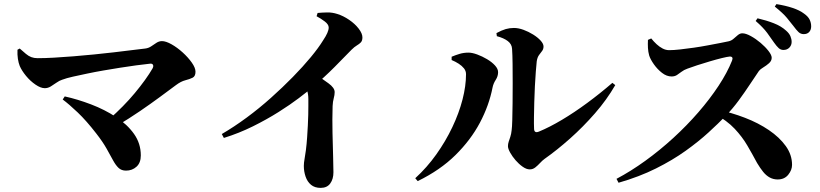

<svg xmlns="http://www.w3.org/2000/svg" viewBox="-20 -861 3990 934"><path d="M511 -281Q546 -312 577.5 -344Q609 -376 636 -408.5Q663 -441 685 -471.5Q707 -502 722 -528Q728 -539 724 -546Q720 -553 708 -551Q679 -548 642 -543Q605 -538 564 -531.5Q523 -525 482.5 -518Q442 -511 404 -503Q366 -495 334.5 -488Q303 -481 282 -473Q269 -469 255 -459Q241 -449 227 -440.5Q213 -432 198 -432Q178 -432 152.5 -449.5Q127 -467 106.5 -492Q86 -517 76 -540Q70 -555 67 -575Q64 -595 65 -619L76 -625Q93 -610 106 -599Q119 -588 132.5 -583Q146 -578 163 -578Q198 -578 242.5 -580.5Q287 -583 336.5 -587Q386 -591 436.5 -596Q487 -601 534 -606.5Q581 -612 620.5 -617Q660 -622 687 -625Q703 -627 716 -636Q729 -645 741.5 -653Q754 -661 768 -661Q787 -661 814.5 -645.5Q842 -630 868.5 -606Q895 -582 913 -556.5Q931 -531 931 -512Q931 -490 917 -483Q903 -476 881.5 -470.5Q860 -465 836 -447Q801 -421 757 -388.5Q713 -356 661 -320.5Q609 -285 549 -249ZM593 -31Q571 -31 557 -44Q543 -57 530 -81Q517 -105 498.5 -138Q480 -171 448 -212Q400 -274 358 -314Q316 -354 285 -377L295 -392Q358 -378 423.5 -353Q489 -328 544 -292Q599 -256 632 -209.5Q665 -163 665 -105Q665 -69 644 -50Q623 -31 593 -31Z M1059 -209Q1119 -244 1180 -289Q1241 -334 1298 -385Q1355 -436 1404.5 -486.5Q1454 -537 1492 -583Q1530 -629 1552 -665Q1579 -705 1579 -727Q1579 -742 1560 -756.5Q1541 -771 1520 -782L1525 -798Q1547 -800 1571.5 -800.5Q1596 -801 1621 -793Q1650 -784 1678.5 -764.5Q1707 -745 1725 -721.5Q1743 -698 1743 -679Q1743 -663 1735.5 -655Q1728 -647 1716 -640Q1704 -633 1690 -619Q1657 -585 1607.5 -535Q1558 -485 1497 -434Q1475 -415 1433.5 -383.5Q1392 -352 1335 -316Q1278 -280 1210.5 -246.5Q1143 -213 1069 -190ZM1540 53Q1511 53 1493 38Q1475 23 1466.5 -2Q1458 -27 1458 -54Q1458 -69 1461.5 -87.5Q1465 -106 1468 -130Q1472 -162 1474 -192.5Q1476 -223 1477.5 -250.5Q1479 -278 1479.5 -302.5Q1480 -327 1480 -346.5Q1480 -366 1480 -379Q1480 -405 1473 -423Q1466 -441 1453 -461L1507 -506Q1547 -478 1577.5 -456Q1608 -434 1608 -413Q1608 -399 1603.5 -383Q1599 -367 1598 -345Q1596 -280 1597.5 -214.5Q1599 -149 1600.5 -98.5Q1602 -48 1602 -23Q1602 10 1586.5 31.5Q1571 53 1540 53Z M2557 -37Q2541 -37 2522.5 -50Q2504 -63 2488 -81.5Q2472 -100 2461.5 -119Q2451 -138 2451 -150Q2451 -161 2454.5 -171.5Q2458 -182 2462.5 -195.5Q2467 -209 2469 -228Q2471 -241 2472 -276.5Q2473 -312 2473.5 -359Q2474 -406 2474 -456Q2474 -506 2473.5 -550Q2473 -594 2471 -623Q2470 -646 2450.5 -661Q2431 -676 2397 -685L2395 -700Q2421 -714 2440 -719.5Q2459 -725 2480 -725Q2502 -725 2526.5 -716Q2551 -707 2573.5 -693Q2596 -679 2610 -663.5Q2624 -648 2624 -635Q2624 -622 2617 -613Q2610 -604 2602 -593Q2594 -582 2591 -563Q2589 -545 2586.5 -512.5Q2584 -480 2582 -441.5Q2580 -403 2579 -363.5Q2578 -324 2577.5 -291Q2577 -258 2578 -236Q2578 -211 2602 -221Q2653 -242 2713.5 -278Q2774 -314 2837 -360.5Q2900 -407 2959 -458L2973 -447Q2932 -376 2874.5 -310Q2817 -244 2753.5 -187.5Q2690 -131 2629 -88Q2618 -80 2607 -68Q2596 -56 2584 -46.5Q2572 -37 2557 -37ZM2000 6Q2057 -46 2102.5 -110Q2148 -174 2180.5 -242.5Q2213 -311 2230 -377Q2247 -443 2247 -500Q2247 -516 2237 -528.5Q2227 -541 2211.5 -551Q2196 -561 2177 -569V-585Q2196 -593 2216 -599Q2236 -605 2259 -605Q2277 -605 2301.5 -596Q2326 -587 2349.5 -573Q2373 -559 2388 -542.5Q2403 -526 2403 -510Q2403 -490 2391.5 -472.5Q2380 -455 2376 -435Q2359 -348 2314.5 -264Q2270 -180 2195.5 -106.5Q2121 -33 2012 20Z M3791 -618Q3778 -618 3768 -627Q3758 -636 3746 -653Q3732 -674 3712 -701Q3692 -728 3656 -759L3665 -772Q3708 -762 3744 -748Q3780 -734 3804 -712Q3819 -699 3825 -685Q3831 -671 3831 -657Q3831 -641 3820 -629.5Q3809 -618 3791 -618ZM2979 9Q3049 -28 3119.5 -79Q3190 -130 3255.5 -190Q3321 -250 3377 -314.5Q3433 -379 3475.5 -443.5Q3518 -508 3541 -566Q3549 -586 3530 -586Q3518 -585 3491.5 -578.5Q3465 -572 3433 -562.5Q3401 -553 3371.5 -543.5Q3342 -534 3324 -527Q3307 -521 3295.5 -512Q3284 -503 3273 -496Q3262 -489 3247 -489Q3223 -489 3200.5 -506.5Q3178 -524 3161 -548Q3144 -572 3138 -591Q3133 -609 3132 -628Q3131 -647 3132 -667L3148 -674Q3160 -659 3174 -646Q3188 -633 3203.5 -625Q3219 -617 3235 -617Q3257 -617 3288.5 -620.5Q3320 -624 3355 -629Q3390 -634 3424 -640.5Q3458 -647 3484.5 -652Q3511 -657 3524 -660Q3538 -663 3548.5 -672.5Q3559 -682 3569.5 -690.5Q3580 -699 3591 -699Q3608 -699 3632.5 -685.5Q3657 -672 3680 -652.5Q3703 -633 3718.5 -613Q3734 -593 3734 -580Q3734 -565 3721 -553.5Q3708 -542 3693 -533Q3678 -524 3672 -516Q3654 -490 3629 -452Q3604 -414 3574 -373Q3544 -332 3509 -296Q3475 -261 3427 -217Q3379 -173 3315.5 -127.5Q3252 -82 3171 -41.5Q3090 -1 2989 28ZM3763 12Q3742 12 3724.5 2.5Q3707 -7 3692.5 -25Q3678 -43 3663 -68Q3640 -111 3615.5 -153Q3591 -195 3554 -234.5Q3517 -274 3454 -309L3469 -328Q3539 -313 3604 -288Q3669 -263 3720.5 -228Q3772 -193 3802.5 -150.5Q3833 -108 3833 -59Q3833 -34 3814.5 -11Q3796 12 3763 12ZM3890 -695Q3875 -695 3864.5 -705Q3854 -715 3840 -734Q3827 -751 3808 -774Q3789 -797 3749 -829L3757 -841Q3801 -834 3835.5 -822.5Q3870 -811 3891 -795Q3911 -781 3918.5 -765.5Q3926 -750 3926 -733Q3926 -716 3916.5 -705.5Q3907 -695 3890 -695Z"/></svg>

Font: Noto Serif HK ExtraLight ExtraBold
Style: Regular
Weight: 800
Version: Version 2.003-H1;hotconv 1.1.1;makeotfexe 2.6.0